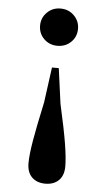

<svg xmlns="http://www.w3.org/2000/svg" viewBox="-55 -588 464 842"><g transform="rotate(5 177.5 -166.5)"><path d="M177 -552Q213 -552 237 -528Q261 -504 261 -470Q261 -435 237 -411.5Q213 -388 177 -388Q142 -388 118 -411.5Q94 -435 94 -470Q94 -504 118 -528Q142 -552 177 -552ZM177 219Q140 219 118 197.5Q96 176 96 136Q96 99 106.5 37Q117 -25 141 -136L162 -291H192L213 -136Q238 -25 248 37Q258 99 258 136Q258 176 236 197.5Q214 219 177 219Z"/></g></svg>

Font: Noto Serif SC ExtraLight
Style: Bold
Weight: 700
Version: Version 2.002-H1;hotconv 1.1.0;makeotfexe 2.6.0